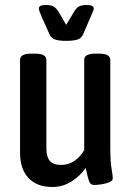

<svg xmlns="http://www.w3.org/2000/svg" viewBox="-20 -738 523 766"><path d="M189 8Q127 8 93.5 -28Q60 -64 60 -129V-499Q60 -524 105 -524H120Q165 -524 165 -499V-146Q165 -113 178.5 -96.5Q192 -80 224 -80Q254 -80 277.5 -96.5Q301 -113 316 -139V-499Q316 -524 360 -524H376Q420 -524 420 -499V-156Q420 -93 425 -65Q430 -37 430 -27Q430 -17 416 -11Q402 -5 384 -2.5Q366 0 356 0Q341 0 335.5 -14.5Q330 -29 322 -68Q299 -35 264.5 -13.5Q230 8 189 8ZM326 -718Q354 -718 354 -704Q354 -700 350.5 -691.5Q347 -683 343 -674L312 -602Q305 -585 288.5 -580Q272 -575 244 -575Q215 -575 199.5 -580.5Q184 -586 177 -602L145 -674Q141 -683 138 -691.5Q135 -700 135 -704Q135 -718 162 -718Q183 -718 193 -712.5Q203 -707 213 -692L244 -639L276 -692Q285 -707 295.5 -712.5Q306 -718 326 -718Z"/></svg>

Font: Asap Condensed Medium
Style: Regular
Weight: 500
Width: 3
Designer: Pablo Cosgaya
Foundry: Omnibus-Type
Version: Version 3.001; ttfautohint (v1.8.4.7-5d5b)